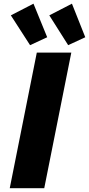

<svg xmlns="http://www.w3.org/2000/svg" viewBox="-20 -999 473 1019"><path d="M31.7 0 175.3 -719.7H358.4L214.8 0ZM139.6 -759.3 37.6 -917.5 157.7 -979.5 230.5 -801.3ZM341.8 -759.3 241.7 -917.5 361.8 -979.5 432.6 -801.3Z"/></svg>

Font: Reddit Sans Black
Style: Italic
Weight: 900
Italic angle: -11.25°
Designer: Stephen Hutchings
Version: Version 1.013